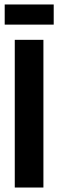

<svg xmlns="http://www.w3.org/2000/svg" viewBox="-20 -838 260 858"><path d="M46 0V-660H174V0ZM1 -728V-818H220V-728Z"/></svg>

Font: Bricolage Grotesque 96pt SemiBold
Style: Regular
Weight: 600
Designer: Mathieu Triay
Foundry: Atelier Triay
Version: Version 1.001; ttfautohint (v1.8.4.7-5d5b);gftools[0.9.33.de